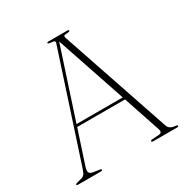

<svg xmlns="http://www.w3.org/2000/svg" viewBox="-161 -834 936 968"><g transform="rotate(-30 307.0 -350.0)"><path d="M161 -5Q161 0 152.5 0H20Q11 0 11 -5Q11 -8.5 20.5 -11L49 -18.5Q59.5 -21.5 65.8 -28.8Q72 -36 79.5 -59L280 -671.5Q283.5 -679.5 279.2 -683.8Q275 -688 257.5 -689Q242 -690.5 242 -695.5Q242 -700 251.5 -700H361Q369.5 -700 369.5 -695.5Q369.5 -690.5 355 -689Q337.5 -688.5 334.5 -685.2Q331.5 -682 334.5 -673L550 -37.5Q558 -13.5 593 -11Q604 -10 604 -5Q604 0 595.5 0H456Q447.5 0 447.5 -5Q447.5 -10 457 -11L498.5 -14Q519.5 -16 510.5 -40.5L439 -254H160.5L96.5 -59Q90 -38.5 94.2 -29Q98.5 -19.5 115 -16.5L151.5 -11Q161 -10 161 -5ZM165 -268.5H434L297.5 -673Z"/></g></svg>

Font: Fraunces 72pt Thin
Style: Regular
Weight: 100
Version: Version 1.000;[b76b70a41]